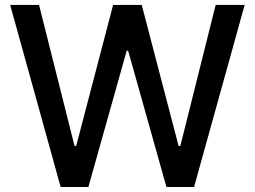

<svg xmlns="http://www.w3.org/2000/svg" viewBox="-20 -747 1018 767"><path d="M20.6 -727.3H136L277.7 -164.1H284.4L431.8 -727.3H546.2L693.5 -163.7H700.3L841.6 -727.3H957.4L755.3 0H644.9L491.8 -544.7H486.2L333.1 0H222.3Z"/></svg>

Font: Inter P Medium
Style: Regular
Weight: 500
Designer: Rasmus Andersson
Foundry: rsms
Version: Version 3.018;git-588b23468